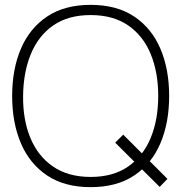

<svg xmlns="http://www.w3.org/2000/svg" viewBox="-20 -755 746 790"><path d="M637 14 454 -168 487 -201 669 -19ZM353 15Q245.5 15 173.8 -33Q102 -81 66 -165.5Q30 -250 30 -360Q30 -470 66 -554.5Q102 -639 173.8 -687Q245.5 -735 353 -735Q460.5 -735 532.2 -687Q604 -639 640 -554.5Q676 -470 676 -360Q676 -250 640 -165.5Q604 -81 532.2 -33Q460.5 15 353 15ZM353 -27Q445.5 -27 507.2 -69.8Q569 -112.5 600 -187.5Q631 -262.5 631 -360Q631 -457.5 600 -532.8Q569 -608 507.2 -650.5Q445.5 -693 353 -693Q260.5 -693 199.2 -650.5Q138 -608 107 -532.8Q76 -457.5 75 -360Q74 -262.5 105 -187.5Q136 -112.5 198.2 -69.8Q260.5 -27 353 -27Z"/></svg>

Font: Manrope ExtraLight ExtraLight
Style: Regular
Weight: 250
Version: Version 4.501